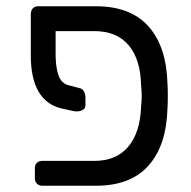

<svg xmlns="http://www.w3.org/2000/svg" viewBox="-20 -591 609 611"><path d="M157 -412Q158 -372 167 -349Q176 -326 197 -320L235 -310Q243 -308 247.5 -299.5Q252 -291 252 -279V-256Q252 -245 241 -240Q230 -235 217 -237L179 -245Q78 -267 78 -415V-548Q79 -559 85 -565Q91 -571 101 -571H286Q396 -571 453 -506.5Q510 -442 513 -324Q514 -314 514 -286Q514 -257 513 -247Q510 -129 453 -64.5Q396 0 286 0H114Q104 0 97.5 -6.5Q91 -13 91 -23V-56Q91 -67 97.5 -73Q104 -79 114 -79H280Q350 -79 388 -124Q426 -169 429 -251Q431 -271 431 -286Q431 -300 429 -320Q427 -403 389 -447.5Q351 -492 280 -492H157Z"/></svg>

Font: Rubik
Style: Regular
Weight: 400
Designer: Hubert & Fischer
Foundry: Hubert & Fischer
Version: Version 1.100